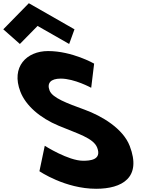

<svg xmlns="http://www.w3.org/2000/svg" viewBox="-232 -1157 971 1192"><path d="M-211.6 -975 -108.6 -884 1.3 -996 197.4 -884 230.4 -975 -53 -1137ZM66.4 -840C-66.6 -840 -164.9 -742 -105.5 -588C-72.4 -502 15.3 -425 133.1 -376C250 -327 348.4 -300 371.5 -240C401.2 -163 324.7 -159 283.7 -159C191.7 -159 45.9 -252 45.9 -252L12.8 -94C12.8 -94 171.8 15 364.8 15C525.8 15 649.2 -54 573.3 -251C531.7 -359 400.6 -437 293.6 -476C184.2 -516 93.5 -549 75.8 -595C58.4 -640 81.3 -669 145.3 -669C230.3 -669 334.2 -612 334.2 -612L352.4 -762C352.4 -762 216.4 -840 66.4 -840Z"/></svg>

Font: Hussar
Style: BdOpOblFour
Weight: 700
Foundry: Cannot Into Space Fonts
Version: Version 2.00